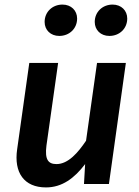

<svg xmlns="http://www.w3.org/2000/svg" viewBox="-20 -804 609 839"><path d="M239 -647C283 -647 317 -679 317 -723C317 -758 291 -784 253 -784C209 -784 175 -752 175 -708C175 -673 201 -647 239 -647ZM458 -647C502 -647 536 -679 536 -723C536 -758 510 -784 472 -784C428 -784 394 -752 394 -708C394 -673 420 -647 458 -647ZM181 15C251 15 305 -25 352 -87L347 0H456L530 -529H404L356 -189C321 -137 278 -87 227 -87C191 -87 175 -106 183 -168L234 -529H108L55 -152C40 -50 85 15 181 15Z"/></svg>

Font: Fira Sans Medium
Style: Italic
Weight: 500
Italic angle: -8°
Designer: bBox Type GmbH & Carrois Corporate GbR & Edenspiekermann AG
Foundry: bBox Type GmbH & Carrois Corporate GbR & Edenspiekermann AG
Version: Version 4.301;PS 004.301;hotconv 1.0.88;makeotf.lib2.5.64775